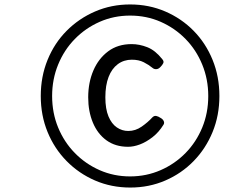

<svg xmlns="http://www.w3.org/2000/svg" viewBox="-20 -917 1036 862"><path d="M565 -75Q480 -75 407 -106.5Q334 -138 279 -194Q224 -250 193.5 -324.5Q163 -399 163 -486Q163 -573 193.5 -648Q224 -723 279 -778.5Q334 -834 407 -865.5Q480 -897 564 -897Q649 -897 722 -865.5Q795 -834 849.5 -778.5Q904 -723 934.5 -648Q965 -573 965 -486Q965 -399 934.5 -324.5Q904 -250 849.5 -194Q795 -138 722 -106.5Q649 -75 565 -75ZM564 -125Q637 -125 701 -153Q765 -181 813 -230Q861 -279 888 -344.5Q915 -410 915 -486Q915 -561 888 -627Q861 -693 813 -742Q765 -791 701.5 -819Q638 -847 564 -847Q491 -847 427.5 -819Q364 -791 316 -742Q268 -693 241 -627Q214 -561 214 -486Q214 -410 241 -344.5Q268 -279 316 -230Q364 -181 427.5 -153Q491 -125 564 -125ZM555 -258Q498 -258 458 -287Q418 -316 397 -366.5Q376 -417 376 -480Q376 -546 399 -600Q422 -654 465.5 -686.5Q509 -719 571 -719Q606 -719 641.5 -705Q677 -691 708 -652Q717 -642 713 -633.5Q709 -625 701 -617Q692 -607 682 -606.5Q672 -606 665 -612Q648 -626 625.5 -637.5Q603 -649 572 -649Q536 -649 509 -629Q482 -609 467.5 -571.5Q453 -534 453 -480Q453 -428 467 -394.5Q481 -361 504.5 -345Q528 -329 556 -329Q588 -329 616 -348.5Q644 -368 664 -390Q672 -398 681 -396.5Q690 -395 702 -387Q711 -382 715 -373.5Q719 -365 714 -357Q693 -323 664.5 -301Q636 -279 608 -268.5Q580 -258 555 -258Z"/></svg>

Font: Playwrite AU SA
Style: Regular
Weight: 400
Designer: Veronika Burian, José Scaglione
Foundry: TypeTogether
Version: Version 1.002